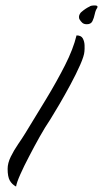

<svg xmlns="http://www.w3.org/2000/svg" viewBox="-20 -673 378 705"><path d="M39 12Q24 4 16 -10Q8 -24 8 -53Q8 -74 19.5 -97.5Q31 -121 46.5 -143.5Q62 -166 73 -184Q111 -246 149.5 -309.5Q188 -373 218.5 -433Q249 -493 261 -543Q278 -543 284 -532Q290 -521 290.5 -507Q291 -493 290 -484Q289 -468 274.5 -435Q260 -402 239 -363Q218 -324 197.5 -289Q177 -254 165 -235Q146 -207 125.5 -170.5Q105 -134 87 -99Q68 -63 54.5 -32.5Q41 -2 39 12ZM299 -584Q288 -584 282 -589.5Q276 -595 272 -602Q270 -605 270 -611Q270 -616 273 -621.5Q276 -627 279 -629Q294 -642 309 -649Q313 -653 329 -653Q341 -653 337 -644Q331 -636 328 -621.5Q325 -607 319.5 -595.5Q314 -584 299 -584Z"/></svg>

Font: Birthstone
Style: Regular
Weight: 400
Designer: Robert E. Leuschke
Foundry: Robert E. Leuschke
Version: Version 1.013; ttfautohint (v1.8.3)